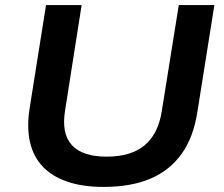

<svg xmlns="http://www.w3.org/2000/svg" viewBox="-20 -725 879 755"><path d="M388 10Q305 10 245 -10.5Q185 -31 148 -70Q111 -109 98 -166Q85 -223 96 -296L161 -705H301L236 -291Q221 -200 262.5 -154.5Q304 -109 399 -109Q495 -109 548.5 -153.5Q602 -198 616 -287L683 -705H823L756 -284Q741 -186 694.5 -120.5Q648 -55 571.5 -22.5Q495 10 388 10Z"/></svg>

Font: Nunito Sans 10pt SemiExpanded
Style: Bold Italic
Weight: 700
Width: 6
Italic angle: -9°
Designer: Vernon Adams
Foundry: Vernon Adams
Version: Version 3.101;gftools[0.9.27]